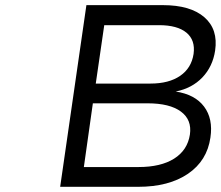

<svg xmlns="http://www.w3.org/2000/svg" viewBox="-20 -720 851 740"><path d="M211.9 0 313 -700.2H607.9Q713.9 -700.2 767.6 -653.6Q821.3 -606.9 809.1 -524.9Q799.8 -463.4 760 -421.6Q720.2 -379.9 657.2 -367.2Q731.4 -356 766.6 -309.1Q801.8 -262.2 791 -189.9Q778.3 -100.6 704.6 -50.3Q630.9 0 512.2 0ZM303.2 -76.2H514.2Q599.6 -76.2 651.1 -108.6Q702.6 -141.1 711.9 -201.2Q720.2 -258.3 677.2 -290Q634.3 -321.8 548.8 -321.8H337.9ZM349.1 -397.9H560.1Q630.9 -397.9 674.3 -427.7Q717.8 -457.5 726.1 -512.2Q733.4 -565.4 698.5 -594.2Q663.6 -623 592.8 -623H381.8Z"/></svg>

Font: Trueno Light
Style: Italic
Weight: 300
Designer: Julieta Ulanovsky
Foundry: Julieta Ulanovsky
Version: Version 3.001b | FøM Fix